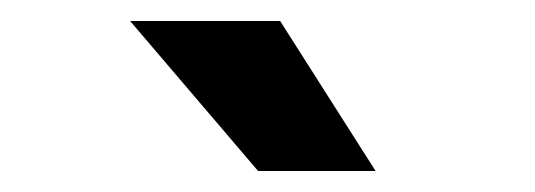

<svg xmlns="http://www.w3.org/2000/svg" viewBox="-20 -690 510 183"><path d="M247 -670 338 -527H226L104 -670Z"/></svg>

Font: Teko Semibold
Style: Regular
Weight: 600
Designer: Manushi Parikh, Jonny Pinhorn
Foundry: Indian Type Foundry
Version: Version 1.105;PS 1.0;hotconv 1.0.78;makeotf.lib2.5.61930; tt